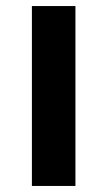

<svg xmlns="http://www.w3.org/2000/svg" viewBox="-20 -615 356 635"><path d="M85.5 0V-595H229.5V0Z"/></svg>

Font: Encode Sans SC Expanded SemiBold
Style: Regular
Weight: 600
Width: 7
Designer: Multiple Designers
Foundry: Impallari Type
Version: Version 3.002